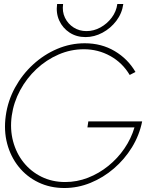

<svg xmlns="http://www.w3.org/2000/svg" viewBox="-20 -930 788 963"><path d="M303 13Q231.5 13 172.8 -15.2Q114 -43.5 73.8 -93.5Q33.5 -143.5 16 -209.2Q-1.5 -275 9 -350Q19.5 -425 55.5 -490.8Q91.5 -556.5 146 -606.5Q200.5 -656.5 267 -684.8Q333.5 -713 405 -713Q489 -713 555.2 -673.8Q621.5 -634.5 659.5 -569L630.5 -554Q594 -615.5 533 -649.2Q472 -683 400.5 -683Q334.5 -683 273.5 -656.5Q212.5 -630 163 -583.8Q113.5 -537.5 81 -477.2Q48.5 -417 39 -350Q29.5 -282 45.5 -221.8Q61.5 -161.5 98.2 -115.5Q135 -69.5 188.5 -43.2Q242 -17 307 -17Q366 -17 421.2 -38.5Q476.5 -60 523.2 -97.8Q570 -135.5 604 -185.2Q638 -235 654.5 -291H418.5L423 -321H693Q679 -251.5 641.8 -191Q604.5 -130.5 551.2 -84.8Q498 -39 434.2 -13Q370.5 13 303 13ZM409 -744Q363.5 -744 329 -766.5Q294.5 -789 277.2 -826.8Q260 -864.5 266.5 -910H296.5Q291 -871.5 306 -840.8Q321 -810 349.5 -792Q378 -774 413.5 -774Q450.5 -774 484 -792.5Q517.5 -811 540.5 -841.8Q563.5 -872.5 568.5 -910H598.5Q592 -863 563.5 -825.5Q535 -788 494 -766Q453 -744 409 -744Z"/></svg>

Font: Urbanist Thin
Style: Italic
Weight: 100
Italic angle: -8°
Designer: Corey Hu
Foundry: Corey Hu
Version: Version 1.321; ttfautohint (v1.8.4.7-5d5b)